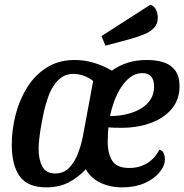

<svg xmlns="http://www.w3.org/2000/svg" viewBox="-20 -789 795 829"><path d="M180 20Q98.5 20 64.7 -28.5Q30.8 -77 30.8 -163.8Q30.8 -226.7 46.8 -291.2Q62.8 -355.7 96.1 -409.8Q129.3 -463.8 181 -496.9Q232.7 -530 303.2 -530Q344.3 -530 384.8 -518Q425.3 -506 463.2 -484Q494 -506.2 530.9 -518.1Q567.8 -530 615 -530Q655.3 -530 686.9 -519.7Q718.5 -509.3 736.8 -484.4Q755.2 -459.5 755.2 -416.8Q755.2 -358.5 720.9 -318.2Q686.7 -278 629.7 -257.5Q572.7 -237 503.3 -237.2Q489.7 -237 473.8 -237.6Q458 -238.2 448 -239Q447 -222.5 446 -207Q445 -191.5 445 -179.3Q445 -124.7 465.1 -94.2Q485.2 -63.7 538.2 -63.7Q581.7 -63.7 615.6 -84.5Q649.5 -105.3 667.8 -142.7Q681.8 -139.3 686.9 -127Q692 -114.7 692 -101.8Q692 -73 668.5 -44.6Q645 -16.2 603.9 1.9Q562.8 20 507.8 20Q473.2 20 442.6 11.2Q412 2.3 388.6 -14.8Q365.2 -32 350.7 -58.2Q316.7 -22 275.6 -1Q234.5 20 180 20ZM218 -40Q255.3 -40 279.2 -65.2Q303.2 -90.5 317.2 -127.9Q331.3 -165.3 337.8 -200.2L382.2 -439.2Q363.2 -454.7 340.5 -462.3Q317.8 -470 297 -470Q268.3 -470 247.2 -455.8Q226 -441.5 211 -417.9Q196 -394.3 186.3 -365.6Q176.7 -336.8 169.8 -307.7Q164.3 -283.7 159 -254.1Q153.7 -224.5 150.2 -195.7Q146.7 -166.8 146.7 -144.7Q146.7 -100.3 162.7 -70.2Q178.7 -40 218 -40ZM455 -287.7Q489.2 -287.7 523 -295.1Q556.8 -302.5 584.2 -317.7Q611.7 -332.8 628.5 -357.3Q645.3 -381.8 645.3 -415.3Q645.3 -444.2 632.6 -458.8Q619.8 -473.3 594.8 -473.3Q565.8 -473.3 542.7 -455.8Q519.5 -438.3 501.8 -410.3Q484 -382.3 472.4 -349.9Q460.8 -317.5 455 -287.7ZM435.2 -591.7 418.2 -633.2 629.3 -768.8Q646.8 -762.5 654.1 -746Q661.3 -729.5 661.3 -713.2Q661.3 -685.5 644.6 -668.2Q627.8 -650.8 602 -640.6Q576.2 -630.3 547 -621.8Z"/></svg>

Font: Sansita Swashed Light
Style: Regular
Weight: 300
Designer: Pablo Cosgaya
Foundry: Omnibus-Type
Version: Version 1.003